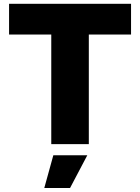

<svg xmlns="http://www.w3.org/2000/svg" viewBox="-20 -747 726 995"><path d="M659.1 -727.3V-568.2H440.3V0H245.7V-568.2H27V-727.3ZM209.5 227.3 256.4 57.5H432.5L343 227.3Z"/></svg>

Font: Inter P Black
Style: Regular
Weight: 900
Designer: Rasmus Andersson
Foundry: rsms
Version: Version 3.018;git-588b23468